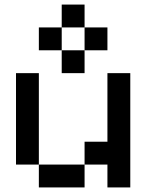

<svg xmlns="http://www.w3.org/2000/svg" viewBox="-20 -820 640 840"><path d="M350 0H150V-100H50V-500H150V-100H350V-200H450V-500H550V0H450V-100H350ZM150 -600V-700H250V-800H350V-700H450V-600H350V-500H250V-600ZM350 -600V-700H250V-600Z"/></svg>

Font: Matrix Sans
Style: Regular
Weight: 400
Designer: Brad Neil
Version: Version 1.100